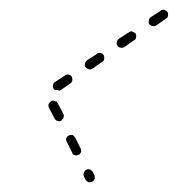

<svg xmlns="http://www.w3.org/2000/svg" viewBox="-20 -361 362 391"><path d="M157 8Q158 9 160 10Q162 10 164 10Q166 10 168 9Q170 8 171 6Q172 5 173 3Q173 1 173 -1Q173 -3 172 -5L169 -11Q167 -14 163 -16Q159 -17 155 -15Q152 -13 151 -9Q149 -5 151 -2L154 5Q155 6 157 8ZM132 -45Q136 -44 140 -46Q142 -46 143 -48Q144 -49 145 -51Q146 -53 145 -55Q145 -57 144 -59L133 -81Q131 -84 128 -86Q124 -87 120 -85Q116 -83 115 -79Q114 -75 116 -72L127 -50Q128 -46 132 -45ZM93 -117Q95 -115 97 -115Q99 -114 101 -114Q103 -115 104 -115Q106 -116 107 -118Q109 -119 109 -121Q110 -123 110 -125Q110 -127 109 -129L98 -150Q97 -152 95 -154Q94 -155 92 -155Q90 -156 88 -156Q86 -156 84 -155Q81 -153 79 -149Q78 -145 80 -141L91 -120Q92 -118 93 -117ZM88 -184Q87 -186 88 -187Q88 -189 89 -191Q90 -193 92 -194L112 -207Q115 -210 120 -209Q124 -208 126 -205Q127 -203 127 -201Q128 -199 127 -197Q127 -195 126 -194Q125 -192 123 -191L103 -177Q103 -177 102 -177Q101 -176 101 -176Q100 -177 99 -177Q95 -178 91 -178Q90 -179 90 -179Q90 -180 89 -180Q88 -182 88 -184ZM153 -231Q152 -227 154 -224Q157 -221 161 -220Q165 -219 168 -221L188 -235Q192 -237 192 -241Q193 -245 191 -249Q189 -252 185 -253Q180 -254 177 -251L157 -238Q154 -236 153 -231ZM218 -275Q217 -271 219 -268Q220 -266 222 -265Q224 -264 226 -264Q228 -263 230 -264Q231 -264 233 -265L253 -279Q257 -281 257 -285Q258 -289 256 -293Q255 -294 253 -295Q251 -296 249 -297Q248 -297 246 -297Q244 -296 242 -295L222 -282Q218 -279 218 -275ZM283 -319Q282 -315 284 -312Q287 -308 291 -308Q295 -307 298 -309L318 -323Q322 -325 322 -329Q323 -333 321 -337Q318 -340 314 -341Q310 -342 307 -339L287 -326Q283 -323 283 -319Z"/></svg>

Font: FRB American Cursive Dashed Light
Style: Italic
Weight: 300
Italic angle: -25°
Version: Version 2.0;Modular Font Editor K font №1